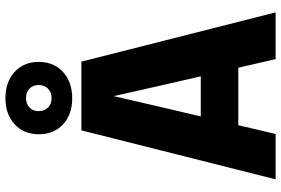

<svg xmlns="http://www.w3.org/2000/svg" viewBox="-180 -830 1011 690"><g transform="rotate(-90 325.0 -485.5)"><path d="M130 -134V-269H541V-134ZM201 -698H448L625 0H457L366 -396L324 -582L281 -396L188 0H25ZM316 -731Q258 -731 222.5 -764Q187 -797 187 -851Q187 -905 223.1 -938Q259.2 -971 316.5 -971Q375 -971 411 -938Q447 -905 447 -851Q447 -797 410.8 -764Q374.6 -731 316 -731ZM316.6 -805Q338 -805 351 -818Q364 -831 364 -851.5Q364 -872 351.1 -884.5Q338.1 -897 316.7 -897Q296 -897 283 -884.3Q270 -871.7 270 -852Q270 -831 282.9 -818Q295.9 -805 316.6 -805Z"/></g></svg>

Font: Azeret Mono Thin
Style: Regular
Weight: 100
Designer: Martin Vácha
Foundry: Displaay
Version: Version 1.002